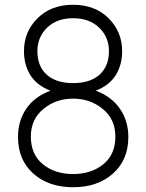

<svg xmlns="http://www.w3.org/2000/svg" viewBox="-20 -767 610 802"><path d="M108.9 -196.8Q108.9 -121.6 159.2 -80.8Q209.5 -40 285.2 -40Q360.8 -40 411.4 -80.8Q461.9 -121.6 461.9 -196.8Q461.9 -268.6 409.4 -311.8Q356.9 -355 285.2 -355Q213.4 -355 161.1 -311.8Q108.9 -268.6 108.9 -196.8ZM55.2 -194.8Q55.2 -262.2 89.8 -313Q124.5 -363.8 190.9 -388.2Q134.3 -409.7 107.2 -452.6Q80.1 -495.6 80.1 -553.2Q80.1 -634.3 136.7 -690.7Q193.4 -747.1 285.2 -747.1Q377 -747.1 433.6 -690.7Q490.2 -634.3 490.2 -553.2Q490.2 -495.6 463.1 -452.6Q436 -409.7 379.9 -388.2Q445.8 -363.8 481 -312.7Q516.1 -261.7 516.1 -194.8Q516.1 -99.1 451.9 -42Q387.7 15.1 285.2 15.1Q183.1 15.1 119.1 -42Q55.2 -99.1 55.2 -194.8ZM136.2 -553.2Q136.2 -490.7 175 -455.3Q213.9 -419.9 285.2 -419.9Q356.9 -419.9 396 -455.3Q435.1 -490.7 435.1 -553.2Q435.1 -612.3 394 -651.6Q353 -690.9 285.2 -690.9Q217.8 -690.9 177 -651.6Q136.2 -612.3 136.2 -553.2Z"/></svg>

Font: Kreadon Light
Style: Regular
Weight: 300
Designer: kohakuno
Foundry: StudioGnu
Version: Version 1.000;Glyphs 3.1.2 (3151)